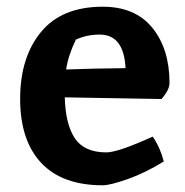

<svg xmlns="http://www.w3.org/2000/svg" viewBox="-20 -540 552 572"><path d="M297 -86Q331 -86 435 -133Q457 -101 468 -59Q413 -25 360.5 -6.5Q308 12 286 12Q165 12 102.5 -55Q40 -122 40 -245.5Q40 -369 102 -444.5Q164 -520 286 -520Q383 -520 434 -457Q485 -394 485 -293Q485 -272 461 -245L173 -250Q175 -170 203 -128Q231 -86 297 -86ZM277 -437Q239 -437 206 -422Q183 -374 177 -333Q255 -336 354 -337Q349 -437 277 -437Z"/></svg>

Font: Inika
Style: Bold
Weight: 700
Version: Version 1.001